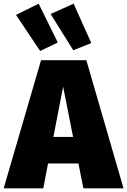

<svg xmlns="http://www.w3.org/2000/svg" viewBox="-45 -1023 691 1043"><path d="M165 -1003 42 -942 173 -746 269 -792ZM355 -1003 230 -947 353 -750 451 -789ZM408 0H626L424 -696H178L-25 0H190L216 -135H381ZM245 -279 298 -552 352 -279Z"/></svg>

Font: Fira Sans Heavy
Style: Regular
Weight: 900
Designer: bBox Type GmbH & Carrois Corporate GbR & Edenspiekermann AG
Foundry: bBox Type GmbH & Carrois Corporate GbR & Edenspiekermann AG
Version: Version 4.300;PS 004.300;hotconv 1.0.88;makeotf.lib2.5.64775